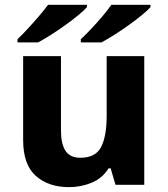

<svg xmlns="http://www.w3.org/2000/svg" viewBox="-20 -768 697 798"><path d="M423.3 -534.7H579.6V0H460L439.9 -68.4H431.2Q405.8 -27.3 361.3 -8.8Q316.9 9.8 266.6 9.8Q181.6 9.8 128.9 -36.9Q76.2 -83.5 76.2 -186V-534.7H233.4V-225.6Q233.4 -169.4 252.4 -140.9Q271.5 -112.3 313.5 -112.3Q377.4 -112.3 400.4 -157.2Q423.3 -202.1 423.3 -286.1ZM605.5 -748V-738.3Q594.2 -725.6 570.6 -706.1Q546.9 -686.5 517.1 -665Q487.3 -643.6 456.8 -624.3Q426.3 -605 401.9 -591.8H315.9V-605Q335.9 -623.5 359.6 -648.7Q383.3 -673.8 405.5 -700Q427.7 -726.1 442.9 -748ZM341.3 -748V-738.3Q330.6 -725.6 306.9 -706.1Q283.2 -686.5 253.4 -665Q223.6 -643.6 193.4 -624.3Q163.1 -605 138.7 -591.8H52.7V-605Q72.3 -623.5 95.5 -648.7Q118.7 -673.8 141.1 -700Q163.6 -726.1 179.7 -748Z"/></svg>

Font: Lunasima
Style: Bold
Weight: 700
Designer: The DocRepair Project, Monotype Design Team
Foundry: Google
Version: Version 2.009